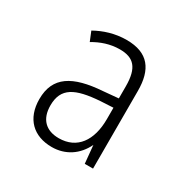

<svg xmlns="http://www.w3.org/2000/svg" viewBox="-90 -799 468 482"><g transform="rotate(30 144.0 -558.5)"><path d="M147 -722C113 -722 83 -712 58 -698L69 -671C91 -684 116 -693 144 -693C184 -693 203 -674 203 -620V-585L159 -581C75 -575 31 -549 31 -484C31 -427 65 -395 118 -395C157 -395 189 -416 206 -452L211 -400H235V-625C235 -687 210 -722 147 -722ZM166 -556 203 -558V-525C203 -463 175 -423 122 -423C85 -423 63 -444 63 -484C63 -535 96 -551 166 -556Z"/></g></svg>

Font: Noto Sans Myanmar UI Condensed ExtraLight
Style: Regular
Weight: 200
Width: 3
Designer: Monotype Design Team
Foundry: Monotype Imaging Inc.
Version: Version 2.103